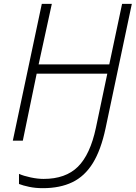

<svg xmlns="http://www.w3.org/2000/svg" viewBox="-20 -734 710 1002"><path d="M203.6 248Q165 248 132.6 241.2Q100.1 234.4 79.1 226.1V173.3Q103 184.1 139.9 191.9Q176.8 199.7 207.5 199.7Q322.3 199.7 386.5 136.2Q450.7 72.8 480.5 -66.9L540 -349.6H171.4L99.1 0H46.9L198.2 -713.9H250.5L181.6 -397.9H550.3L617.2 -713.9H668L530.8 -64Q506.8 48.8 464.4 117.4Q421.9 186 357.4 217Q293 248 203.6 248Z"/></svg>

Font: Open Sans Light
Style: Italic
Weight: 300
Italic angle: -12°
Designer: Monotype Design Team
Foundry: Monotype Imaging Inc.
Version: Version 3.003; ttfautohint (v1.8.4)